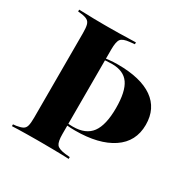

<svg xmlns="http://www.w3.org/2000/svg" viewBox="-134 -693 801 815"><g transform="rotate(30 266.0 -285.5)"><path d="M149.2 -568.5H160.5H171Q199.2 -568.5 224.6 -569Q250 -569.4 271 -570.2Q291.9 -571 305.6 -571V-562.1L282.3 -559.7Q249.2 -556.5 239.5 -543.5Q229.8 -530.6 229.8 -492.7V-369.4H91.1V-492.7Q91.1 -518.5 87.5 -532.3Q83.9 -546 73.4 -552Q62.9 -558.1 42.7 -560.5L27.4 -562.1V-571Q40.3 -571 58.5 -570.2Q76.6 -569.4 100 -569Q123.4 -568.5 149.2 -568.5ZM268.5 -117.7Q246.8 -117.7 230.6 -119.4Q214.5 -121 200 -124.2V-133.1Q212.9 -130.6 224.6 -129Q236.3 -127.4 252.4 -127.4Q315.3 -127.4 343.5 -165.7Q371.8 -204 371.8 -287.1Q371.8 -367.7 346.4 -404.4Q321 -441.1 263.7 -441.1Q249.2 -441.1 234.7 -439.9Q220.2 -438.7 208.9 -435.5V-444.4Q220.2 -446.8 242.3 -449.2Q264.5 -451.6 286.3 -451.6Q398.4 -451.6 457.7 -410.1Q516.9 -368.5 516.9 -288.7Q516.9 -206.5 450.8 -162.1Q384.7 -117.7 268.5 -117.7ZM91.1 -201.6V-369.4H229.8V-201.6ZM149.2 -2.4Q123.4 -2.4 100 -2Q76.6 -1.6 58.5 -1.2Q40.3 -0.8 27.4 0V-8.9L42.7 -10.5Q62.9 -13.7 73.4 -19.4Q83.9 -25 87.5 -38.7Q91.1 -52.4 91.1 -78.2V-201.6H229.8V-78.2Q229.8 -41.1 239.5 -28.2Q249.2 -15.3 282.3 -11.3L305.6 -8.9V0Q291.9 -0.8 271 -1.2Q250 -1.6 224.6 -2Q199.2 -2.4 171 -2.4H160.5Z"/></g></svg>

Font: Playfair 144pt SemiCondensed ExtraBold
Style: Regular
Weight: 800
Width: 4
Designer: Claus Eggers Sørensen
Foundry: Claus Eggers Sørensen
Version: Version 2.203